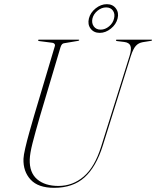

<svg xmlns="http://www.w3.org/2000/svg" viewBox="-20 -890 748 920"><path d="M464.5 -187 601.5 -624Q611 -655 605 -670.5Q599 -686 575 -689L542 -693Q535.5 -694 535.5 -697Q535.5 -700 539.5 -700H705.5Q708.5 -700 708.5 -698Q708.5 -695 702 -694L664.5 -688Q643.5 -684.5 630.8 -670.2Q618 -656 607 -622L472.5 -192Q440.5 -90 385 -40Q329.5 10 239.5 10Q163 10 126.8 -29.2Q90.5 -68.5 92.5 -129Q93 -145.5 101 -180.2Q109 -215 120.8 -256.8Q132.5 -298.5 143.5 -336L242.5 -668Q245 -675.5 240.8 -680Q236.5 -684.5 231 -685L169 -693Q162.5 -694 162.5 -697Q162.5 -700 166.5 -700H356.5Q359.5 -700 359.5 -698Q359.5 -695 353 -694L288 -683Q282 -682.5 277.8 -678.5Q273.5 -674.5 270 -664L171.5 -333Q148 -252 135.8 -203.8Q123.5 -155.5 122.5 -126Q120.5 -63 158 -31Q195.5 1 260 1Q328.5 1 381.2 -44.2Q434 -89.5 464.5 -187ZM458 -732.5Q429.5 -732.5 414.2 -752.8Q399 -773 406 -801.5Q413 -829.5 438.2 -849.8Q463.5 -870 492 -870Q520 -870 535.2 -849.8Q550.5 -829.5 543.5 -801.5Q536.5 -773 511.2 -752.8Q486 -732.5 458 -732.5ZM488.5 -854.5Q467 -854.5 447.8 -839Q428.5 -823.5 423 -801.5Q418 -779.5 429.2 -763.8Q440.5 -748 462 -748Q484 -748 502.8 -763.8Q521.5 -779.5 526.5 -801.5Q532 -823.5 521.2 -839Q510.5 -854.5 488.5 -854.5Z"/></svg>

Font: Fraunces 144pt S000 Thin
Style: Italic
Weight: 100
Italic angle: -16°
Version: Version 1.000; ttfautohint (v1.8.3)